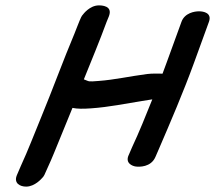

<svg xmlns="http://www.w3.org/2000/svg" viewBox="-20 -699 799 713"><path d="M653.9 -618 598.6 -466C593.7 -452.5 589.3 -440.6 583.6 -425.5C569.6 -425.1 547.5 -426.9 526.1 -424.1C463.6 -416 403.8 -402.5 346.4 -398.4C305.3 -395.3 314.3 -395.6 291.4 -404.3C319.6 -474.2 350.3 -547.9 375.8 -617.5L384.1 -637.8C384.1 -637.8 384.5 -638.8 384.9 -640C398.8 -678.1 356.9 -679.1 346.5 -679C312.5 -678.6 288.6 -645.7 288.6 -645.7C285.9 -642.9 282.8 -638.6 281.1 -634.7L275.3 -621.6C269.1 -607.5 264.1 -592.2 256.6 -574.4C215.2 -476.2 174.1 -363.3 133.8 -265.9C104.9 -195.9 85.6 -144 56.7 -81.2L42.8 -48.8C42.7 -48.4 42.4 -47.7 42.2 -47.2L41.7 -46C31.7 -18.4 54.2 -6 77.2 -6C109.4 -6 135.1 -36.5 135.1 -36.5C138.5 -39.4 142.8 -44.8 144.9 -49.5L155.4 -72.9C164.7 -93.1 173.3 -112.8 180.3 -130C202.3 -184.8 225.2 -238.9 249.1 -298.3C266.9 -294.5 289 -294.6 317.6 -296.6C385.3 -301.3 449.8 -314.8 507.5 -324C520.2 -325.8 531.9 -327.6 545.6 -330C521.3 -269 495.6 -205.8 470.6 -152.5L458.7 -124.9C442.8 -93.1 471.7 -82.2 484.4 -80.6C496.8 -78.9 540.4 -77.7 557 -115.8L569.4 -144.3C612.3 -243.8 661.4 -358.2 700.6 -466L755.9 -618C768 -651.3 735.4 -657 719.1 -657C702.9 -657 666 -651.3 653.9 -618Z"/></svg>

Font: Take Off
Style: Hosehead
Weight: 400
Foundry: Cannot Into Space Fonts
Version: Version 0.89